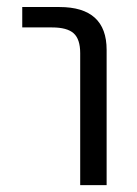

<svg xmlns="http://www.w3.org/2000/svg" viewBox="-20 -540 400 560"><path d="M44.9 -460V-519.5H153.3Q291 -519.5 291 -394.5V0H213.9V-384.8Q213.9 -425.8 194.8 -442.9Q175.8 -460 131.8 -460Z"/></svg>

Font: Mgen+ 1c regular
Style: Regular
Weight: 400
Designer: [Source Han Sans]
Ryoko NISHIZUKA  (kana & ideographs); Paul D. Hunt (Latin, Greek & Cyrillic); Wenlong ZHANG  (bopomofo
Version: Version 1.059.20150602